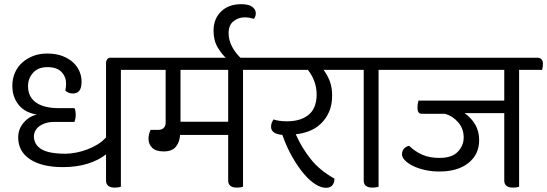

<svg xmlns="http://www.w3.org/2000/svg" viewBox="-20 -886 2616 918"><path d="M558 -552V7Q552 9 544.5 10Q537 11 529 11Q487 11 487 -23V-148Q452 -120 399.5 -103.5Q347 -87 281 -87Q180 -87 123.5 -124.5Q67 -162 67 -229Q67 -269 93 -299.5Q119 -330 156 -338Q136 -341 115 -350Q94 -359 77 -376Q60 -393 49.5 -418Q39 -443 39 -476Q39 -510 51.5 -538.5Q64 -567 86.5 -587Q109 -607 139 -618.5Q169 -630 205 -630Q248 -630 279 -618Q310 -606 330.5 -586.5Q351 -567 360.5 -543.5Q370 -520 370 -497Q370 -466 359.5 -452.5Q349 -439 328 -439Q317 -439 307 -443Q297 -447 292 -454Q294 -461 295 -469Q296 -477 296 -486Q296 -519 274 -542Q252 -565 207 -565Q162 -565 138 -538Q114 -511 114 -474Q114 -446 125 -426Q136 -406 155.5 -393.5Q175 -381 201.5 -375Q228 -369 259 -369H336Q339 -364 340.5 -355Q342 -346 342 -335Q342 -327 340 -317.5Q338 -308 336 -303H240Q214 -303 195.5 -296.5Q177 -290 165 -280Q153 -270 147.5 -258Q142 -246 142 -235Q142 -195 177.5 -173Q213 -151 293 -151Q315 -151 342 -156Q369 -161 396 -171Q423 -181 446.5 -195.5Q470 -210 487 -229V-584Q487 -596 493 -603Q499 -610 508 -610H644Q672 -610 672 -580Q672 -574 671 -567Q670 -560 668 -552Z M1142 -552V7Q1136 9 1128.5 10Q1121 11 1113 11Q1071 11 1071 -23V-241H841Q839 -206 820.5 -184Q802 -162 763 -162Q725 -162 707.5 -179.5Q690 -197 690 -223Q690 -234 693 -245.5Q696 -257 700 -265H736Q753 -265 762.5 -274Q772 -283 772 -300V-552H644Q616 -552 616 -582Q616 -588 617 -595Q618 -602 620 -610H1228Q1256 -610 1256 -580Q1256 -574 1255 -567Q1254 -560 1252 -552ZM843 -304H1071V-552H843Z M1066 -604Q1042 -624 1021.5 -658Q1001 -692 1001 -739Q1001 -796 1037 -831Q1073 -866 1133 -866Q1170 -866 1186.5 -853Q1203 -840 1203 -823Q1203 -807 1194 -796Q1184 -799 1173.5 -801Q1163 -803 1149 -803Q1120 -803 1096.5 -784.5Q1073 -766 1073 -727Q1073 -694 1090 -662Q1107 -630 1136 -604Z M1527 -552Q1545 -528 1556.5 -498.5Q1568 -469 1568 -429Q1568 -384 1553 -350.5Q1538 -317 1513.5 -294Q1489 -271 1457.5 -259Q1426 -247 1394 -244Q1423 -179 1466 -125Q1509 -71 1579 -32Q1579 -12 1569 0Q1559 12 1539 12Q1516 12 1489 -4.5Q1462 -21 1434.5 -53Q1407 -85 1379.5 -132Q1352 -179 1330 -241Q1305 -243 1290.5 -252.5Q1276 -262 1276 -280Q1276 -291 1279.5 -299.5Q1283 -308 1288 -315Q1299 -311 1315 -308.5Q1331 -306 1350 -306Q1390 -306 1417.5 -316Q1445 -326 1462 -343Q1479 -360 1486.5 -383.5Q1494 -407 1494 -433Q1494 -467 1483 -497Q1472 -527 1452 -552H1228Q1200 -552 1200 -582Q1200 -588 1201 -595Q1202 -602 1204 -610H1627Q1655 -610 1655 -580Q1655 -574 1654 -567Q1653 -560 1651 -552Z M1790 -552V7Q1784 9 1776.5 10Q1769 11 1761 11Q1719 11 1719 -23V-552H1627Q1599 -552 1599 -582Q1599 -588 1600 -595Q1601 -602 1603 -610H1876Q1904 -610 1904 -580Q1904 -574 1903 -567Q1902 -560 1900 -552Z M2462 -552V7Q2456 9 2448.5 10Q2441 11 2433 11Q2391 11 2391 -23V-345H2201Q2230 -326 2250.5 -293Q2271 -260 2271 -216Q2271 -148 2220 -107Q2169 -66 2081 -66Q2043 -66 2010.5 -73.5Q1978 -81 1954 -93Q1930 -105 1916 -119.5Q1902 -134 1902 -148Q1902 -165 1912 -175.5Q1922 -186 1936 -189Q1965 -161 1999.5 -146Q2034 -131 2081 -131Q2141 -131 2169 -160.5Q2197 -190 2197 -229Q2197 -271 2170.5 -301.5Q2144 -332 2107 -342H1996Q1976 -342 1976 -371Q1976 -380 1977 -387.5Q1978 -395 1981 -405H2391V-552H1876Q1848 -552 1848 -582Q1848 -588 1849 -595Q1850 -602 1852 -610H2548Q2576 -610 2576 -580Q2576 -574 2575 -567Q2574 -560 2572 -552Z"/></svg>

Font: Baloo 2
Style: Regular
Weight: 400
Designer: Sarang Kulkarni and Ek Type
Foundry: Ek Type
Version: Version 1.640;hotconv 1.0.111;makeotfexe 2.5.65597; ttfautoh